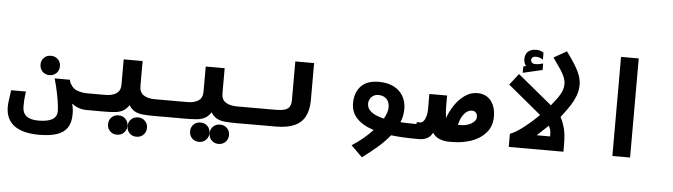

<svg xmlns="http://www.w3.org/2000/svg" viewBox="-54 -960 4907 1399"><g transform="rotate(5 2400.0 -260.5)"><path d="M18.5 27Q18.5 10.5 20.2 -4.8Q22 -20 26 -48Q27.5 -59.5 29.2 -71.5Q31 -83.5 32.5 -95.5H140.5Q135 -54.5 133.8 -34.5Q132.5 -14.5 132.5 15Q132.5 107.5 248.5 107.5Q317.5 107.5 351 87.5Q384.5 67.5 384.5 26.5Q384.5 -1.5 376.8 -49.5Q369 -97.5 357.5 -146Q354.5 -158.5 354 -160.5Q347 -189 341 -209H452.5Q453.5 -200.5 457.2 -190.8Q461 -181 467 -174Q481 -146.5 514.2 -134Q547.5 -121.5 592 -121.5H602.5V0H588.5Q534.5 0 483.5 -37Q494 -5.5 494 40.5Q494 101.5 468.8 138.8Q443.5 176 393 193Q342.5 210 263 210Q142.5 210 80.5 163.5Q18.5 117 18.5 27ZM229.5 -300.5Q229.5 -331 249.5 -351Q269.5 -371 300.5 -371Q331 -371 351.2 -351Q371.5 -331 371.5 -300.5Q371.5 -270 351.2 -249.8Q331 -229.5 300.5 -229.5Q269.5 -229.5 249.5 -249.8Q229.5 -270 229.5 -300.5Z M757.5 89Q757.5 58.5 777.5 38.5Q797.5 18.5 828.5 18.5Q859 18.5 879.2 38.5Q899.5 58.5 899.5 89Q899.5 119.5 879.2 139.8Q859 160 828.5 160Q797.5 160 777.5 139.8Q757.5 119.5 757.5 89ZM900.5 91.5Q900.5 61 920.5 41Q940.5 21 971.5 21Q1002 21 1022.2 41Q1042.5 61 1042.5 91.5Q1042.5 122 1022.2 142.2Q1002 162.5 971.5 162.5Q940.5 162.5 920.5 142.2Q900.5 122 900.5 91.5ZM830 -207V-391H968.5V-207Q968.5 -161.5 999.5 -141.5Q1030.5 -121.5 1080.5 -121.5H1201.5V0L1094 0.5Q1033 0.5 999.2 -3.5Q965.5 -7.5 942.5 -21Q919.5 -34.5 902 -62.5Q883.5 -34.5 860.2 -21Q837 -7.5 803 -3.5Q769 0.5 707 0.5L598.5 0V-121.5H719.5Q769 -121.5 799.5 -141.5Q830 -161.5 830 -207Z M1357.5 89Q1357.5 58.5 1377.5 38.5Q1397.5 18.5 1428.5 18.5Q1459 18.5 1479.2 38.5Q1499.5 58.5 1499.5 89Q1499.5 119.5 1479.2 139.8Q1459 160 1428.5 160Q1397.5 160 1377.5 139.8Q1357.5 119.5 1357.5 89ZM1500.5 91.5Q1500.5 61 1520.5 41Q1540.5 21 1571.5 21Q1602 21 1622.2 41Q1642.5 61 1642.5 91.5Q1642.5 122 1622.2 142.2Q1602 162.5 1571.5 162.5Q1540.5 162.5 1520.5 142.2Q1500.5 122 1500.5 91.5ZM1430 -207V-391H1568.5V-207Q1568.5 -161.5 1599.5 -141.5Q1630.5 -121.5 1680.5 -121.5H1801.5V0L1694 0.5Q1633 0.5 1599.2 -3.5Q1565.5 -7.5 1542.5 -21Q1519.5 -34.5 1502 -62.5Q1483.5 -34.5 1460.2 -21Q1437 -7.5 1403 -3.5Q1369 0.5 1307 0.5L1198.5 0V-121.5H1319.5Q1369 -121.5 1399.5 -141.5Q1430 -161.5 1430 -207Z M1800 -121.5H1964Q2006 -121.5 2030.2 -129Q2054.5 -136.5 2065.8 -154Q2077 -171.5 2077 -203V-485H2214.5V-217Q2214.5 -143 2190 -95.2Q2165.5 -47.5 2113 -23.8Q2060.5 0 1975.5 0H1800Z M2689 -37Q2522.5 -90.5 2522.5 -218.5Q2522.5 -296 2565.8 -343Q2609 -390 2699 -390Q2759.5 -390 2804.5 -367.8Q2849.5 -345.5 2874 -304.5Q2898.5 -263.5 2898.5 -208Q2898.5 -159 2879 -110.5Q2933 -107.5 3001.5 -107.5V0Q2900.5 0 2819 -10Q2781.5 37 2732.5 79.5Q2683.5 122 2621 168.5L2538.5 87.5Q2625 32.5 2689 -37ZM2756 -126.5Q2783.5 -174.5 2783.5 -212Q2783.5 -249.5 2761.5 -272Q2739.5 -294.5 2701.5 -294.5Q2681.5 -294.5 2665.8 -285Q2650 -275.5 2641 -259.2Q2632 -243 2632 -224Q2632 -155 2756 -126.5Z M2996.5 -121.5H3021.5Q3035.5 -121.5 3046.8 -135Q3058 -148.5 3064.5 -172Q3071 -195.5 3071 -225L3070.5 -334H3200.5V-255.5Q3200.5 -211.5 3207 -170.5Q3224 -219 3254.5 -264.8Q3285 -310.5 3327.5 -340.8Q3370 -371 3420 -371Q3459 -371 3489 -352.8Q3519 -334.5 3536.2 -298.2Q3553.5 -262 3553.5 -210Q3553.5 -140.5 3513.2 -93.2Q3473 -46 3407.2 -23Q3341.5 0 3264.5 0H3239Q3205.5 0 3173 -13.2Q3140.5 -26.5 3122.5 -55.5Q3108.5 -26 3082.8 -13Q3057 0 3026.5 0H2996.5ZM3316.5 -128Q3347.5 -128 3373.5 -137.5Q3399.5 -147 3415 -162.8Q3430.5 -178.5 3430.5 -196.5Q3430.5 -216.5 3420 -228.2Q3409.5 -240 3391 -240Q3358.5 -240 3333 -208.2Q3307.5 -176.5 3298 -128Z M3887.5 -252 3644.5 -453 3709 -535.5 3960 -329Q4005 -383 4025 -419Q4045 -455 4045 -491Q4045 -516 4034.5 -541.8Q4024 -567.5 4005.5 -595.8Q3987 -624 3948.5 -677.5L4042.5 -731Q4083 -675.5 4106.2 -638.2Q4129.5 -601 4142.5 -565.5Q4155.5 -530 4155.5 -494Q4155.5 -453.5 4140.8 -414.8Q4126 -376 4106 -345.2Q4086 -314.5 4054 -272Q4047 -264 4037.5 -250.5Q4058 -212 4069.2 -167.2Q4080.5 -122.5 4080.5 -47.5V0H3680.5V-96.5Q3721 -110 3781.5 -157.5Q3842 -205 3887.5 -252ZM3974 -102.5V-109Q3974 -136.5 3970.2 -150.8Q3966.5 -165 3958 -179.5Q3907 -131 3876 -102.5ZM3735 -593 3755 -599Q3746 -608.5 3742 -621.5Q3738 -634.5 3738 -648Q3738 -684.5 3760 -703.5Q3782 -722.5 3818 -722.5Q3835 -722.5 3847.8 -718.5Q3860.5 -714.5 3873 -706V-654.5Q3863 -662.5 3849.2 -667.2Q3835.5 -672 3820 -672Q3805.5 -672 3796.8 -664.5Q3788 -657 3788 -646Q3788 -618 3823.5 -618Q3846 -618 3877.5 -627.5V-580L3735 -547Z M4568 -725V0H4438.5V-725Z"/></g></svg>

Font: JuliaMono ExtraBoldItalic
Style: Regular
Weight: 800
Italic angle: -9°
Monospace: yes
Designer: cormullion
Foundry: corm
Version: Version 0.049; ttfautohint (v1.8.4)